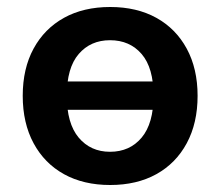

<svg xmlns="http://www.w3.org/2000/svg" viewBox="-20 -519 630 549"><path d="M295 10Q218.9 10 162.9 -21Q107 -52 76 -109.5Q45 -167 45 -245Q45 -323 76 -380Q107 -437 162.9 -468Q218.9 -499 295 -499Q371.1 -499 427.1 -468Q483 -437 514 -379.8Q545 -322.6 545 -245Q545 -167 514 -109.5Q483 -52 427.1 -21Q371.1 10 295 10ZM294.6 -85Q351 -85 385 -125.5Q419 -166 419 -245.5Q419 -325 385 -364.5Q351 -404 294.6 -404Q239 -404 205 -364.5Q171 -325 171 -245.5Q171 -166 205 -125.5Q239 -85 294.6 -85ZM127 -205V-286H463V-205Z"/></svg>

Font: Nunito Sans 12pt ExtraLight
Style: Regular
Weight: 200
Designer: Vernon Adams
Foundry: Vernon Adams
Version: Version 3.101;gftools[0.9.27]